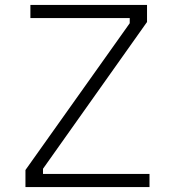

<svg xmlns="http://www.w3.org/2000/svg" viewBox="-20 -757 708 777"><path d="M83 0V-69L505 -663V-684H103V-737H575V-668L154 -74V-53H585V0Z"/></svg>

Font: Tomorrow Light
Style: Regular
Weight: 300
Designer: Tony de Marco, Monica Rizzolli
Foundry: Just in Type
Version: Version 2.002